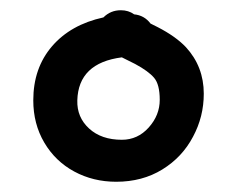

<svg xmlns="http://www.w3.org/2000/svg" viewBox="-20 -741 463 375"><path d="M207 -386Q258 -386 297 -410Q336 -434 357 -474Q378 -513 378 -558Q378 -611 343 -649Q323 -670 288 -688L274 -695Q262 -711 242 -713Q231 -721 216 -721Q196 -721 182 -707Q118 -693 81.5 -650.5Q45 -608 45 -545Q45 -499 66.5 -462.5Q88 -426 125 -406Q162 -386 207 -386ZM218 -468Q178 -468 154 -490Q130 -512 131 -545Q133 -618 218 -629L244 -616Q270 -602 281 -589Q292 -576 292 -546Q292 -516 270.5 -492Q249 -468 218 -468Z"/></svg>

Font: Balsamiq Sans
Style: Regular
Weight: 400
Designer: Michael Angeles
Foundry: Balsamiq SRL
Version: Version 1.020; ttfautohint (v1.8.4.7-5d5b);gftools[0.9.26]